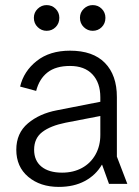

<svg xmlns="http://www.w3.org/2000/svg" viewBox="-20 -722 546 754"><path d="M211 12Q138 12 91 -27.5Q44 -67 44 -134Q44 -199 89.5 -237.5Q135 -276 204 -289L418 -331V-275L237 -240Q178 -228 146 -203.5Q114 -179 114 -134Q114 -91 143 -67.5Q172 -44 224 -44Q268 -44 302 -62.5Q336 -81 355 -115Q374 -149 374 -192V-340Q374 -397 343 -430Q312 -463 255 -463Q199 -463 166.5 -437.5Q134 -412 122 -365L59 -382Q73 -442 124 -482.5Q175 -523 255 -523Q345 -523 392 -475Q439 -427 439 -341V-107L480 0H408L381 -75H380Q356 -34 313 -11Q270 12 211 12ZM163 -601Q143 -601 128 -615.5Q113 -630 113 -652Q113 -673 128 -687.5Q143 -702 163 -702Q184 -702 198.5 -687.5Q213 -673 213 -652Q213 -630 198.5 -615.5Q184 -601 163 -601ZM344 -601Q324 -601 309 -615.5Q294 -630 294 -652Q294 -673 309 -687.5Q324 -702 344 -702Q365 -702 379.5 -687.5Q394 -673 394 -652Q394 -630 379.5 -615.5Q365 -601 344 -601Z"/></svg>

Font: TikTok Sans 24pt Light
Style: Regular
Weight: 300
Version: Version 4.000